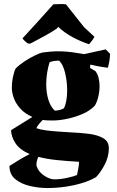

<svg xmlns="http://www.w3.org/2000/svg" viewBox="-20 -734 590 972"><path d="M220 218Q176 218 131.5 207.5Q87 197 57.5 173Q28 149 28 106Q51 91 77 75.5Q103 60 130 46Q80 24 58.5 -8.5Q37 -41 36 -75L144 -142Q105 -159 82.5 -184.5Q60 -210 50 -237.5Q40 -265 40 -288Q40 -319 46.5 -348.5Q53 -378 60 -388Q78 -406 104.5 -423.5Q131 -441 156 -453Q181 -465 194 -468Q209 -470 233.5 -472.5Q258 -475 293 -474Q321 -473 349.5 -469Q378 -465 406 -460L515 -484L537 -462Q537 -429 526 -391Q500 -394 477.5 -398.5Q455 -403 437 -407L436 -390L463 -374Q474 -360 479 -340Q484 -320 484 -298Q484 -268 476.5 -240Q469 -212 459 -198Q437 -175 402 -159Q367 -143 327 -134Q287 -125 252 -124Q238 -124 221.5 -124.5Q205 -125 197 -127Q189 -120 178.5 -107.5Q168 -95 164 -85Q183 -78 213 -74Q243 -70 275.5 -68Q308 -66 336 -64Q385 -62 429.5 -56.5Q474 -51 502.5 -34.5Q531 -18 531 16Q531 59 510.5 98.5Q490 138 466 163Q421 189 354.5 203.5Q288 218 220 218ZM257 -174Q270 -174 283 -177.5Q296 -181 304 -186Q311 -200 315.5 -223.5Q320 -247 320 -276Q320 -322 309.5 -365.5Q299 -409 279 -427Q267 -427 253.5 -425Q240 -423 231 -419Q224 -397 219 -368Q214 -339 214 -307Q214 -266 224.5 -230.5Q235 -195 257 -174ZM256 174Q286 174 320 166.5Q354 159 370 152Q372 140 376 121.5Q380 103 380 85Q324 82 269.5 76.5Q215 71 174 60Q169 71 166 84.5Q163 98 165 106Q174 135 202.5 154.5Q231 174 256 174ZM135 -514 123 -513Q115 -518 106.5 -525.5Q98 -533 94 -540Q131 -580 172 -625Q213 -670 250 -712Q264 -713 282 -713.5Q300 -714 314 -712L406 -596L458 -548Q454 -539 446 -528.5Q438 -518 431 -510Q388 -524 346.5 -546.5Q305 -569 275 -598L267 -589Q246 -574 207 -552.5Q168 -531 135 -514Z"/></svg>

Font: Labrada ExtraBold
Style: Regular
Weight: 800
Designer: Mercedes Jáuregui
Foundry: Omnibus-Type Team
Version: Version 1.000; ttfautohint (v1.8.4.7-5d5b)